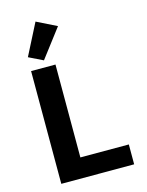

<svg xmlns="http://www.w3.org/2000/svg" viewBox="-141 -1062 881 1148"><g transform="rotate(-15 300.0 -488.5)"><path d="M92 0V-698H243V-123H543V0ZM183 -740 95 -783 194 -977 317 -916Z"/></g></svg>

Font: Lilex
Style: Regular
Weight: 400
Monospace: yes
Designer: Mike Abbink, Paul van der Laan, Pieter van Rosmalen, Mikhael Khrustik
Foundry: Mikhael Khrustik
Version: Version 2.510